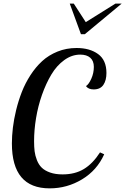

<svg xmlns="http://www.w3.org/2000/svg" viewBox="-20 -1012 684 1048"><path d="M525.9 -180.2 548.8 -169.9Q509.3 -82 427.7 -33Q346.2 16.1 251 16.1Q44.9 16.1 44.9 -229Q44.9 -269.5 50.3 -314.9Q55.7 -360.4 68.1 -411.4Q80.6 -462.4 99.1 -510Q117.7 -557.6 146.2 -601.8Q174.8 -646 210.2 -678.5Q245.6 -710.9 293.9 -730.5Q342.3 -750 397.9 -750Q470.2 -750 515.6 -716.8Q561 -683.6 561 -613.8Q561 -573.2 544.2 -548.6Q527.3 -523.9 491.2 -523.9Q462.4 -523.9 449.2 -542Q464.4 -551.3 478.3 -582Q492.2 -612.8 492.2 -647Q492.2 -679.7 472.7 -696.8Q453.1 -713.9 418 -713.9Q372.1 -713.9 330.8 -684.1Q289.6 -654.3 260.3 -605.2Q231 -556.2 209.2 -494.4Q187.5 -432.6 176.8 -367.4Q166 -302.2 166 -241.2Q166 -210 168.9 -186.3Q171.9 -162.6 181.6 -137.7Q191.4 -112.8 208 -96.7Q224.6 -80.6 253.4 -70.3Q282.2 -60.1 321.8 -60.1Q389.2 -60.1 437.7 -89.4Q486.3 -118.7 525.9 -180.2ZM360.8 -992.2H382.8L448.2 -891.1L609.9 -992.2H644L442.9 -825.2H421.9Z"/></svg>

Font: Lobster Two
Style: Italic
Weight: 400
Designer: Pablo Impallari
Foundry: Pablo Impallari. www.impallari.com
Version: Version 1.006